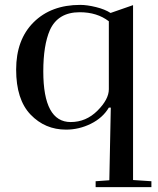

<svg xmlns="http://www.w3.org/2000/svg" viewBox="-20 -515 645 785"><path d="M425 -150V-428Q377 -465 306 -465Q217 -465 184 -392Q157 -330 157 -223Q157 -16 269 -16Q332 -16 378.5 -62.5Q425 -109 425 -150ZM250 15Q164 15 105 -46.5Q46 -108 46 -230.5Q46 -353 117.5 -424Q189 -495 308 -495Q336 -495 372.5 -486Q409 -477 432 -462L524 -494V221L599 226V250H371V226L427 222Q432 -47 433 -75H425Q400 -33 351.5 -9Q303 15 250 15Z"/></svg>

Font: Rufina
Style: Regular
Weight: 400
Designer: Martin Sommaruga
Foundry: Martin Sommaruga
Version: Version 1.001